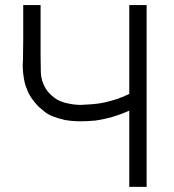

<svg xmlns="http://www.w3.org/2000/svg" viewBox="-20 -727 684 755"><path d="M488.3 -357.4Q488.3 -398.4 488.3 -439.5Q488.3 -479.5 488.3 -520.5Q488.3 -547.9 488.3 -576.2Q488.3 -603.5 488.3 -630.9Q488.3 -650.4 488.3 -668.9Q488.3 -688.5 488.3 -707Q490.2 -707 492.2 -707Q494.1 -707 496.1 -707Q498 -707 500 -707Q502 -707 503.9 -707Q507.8 -707 511.7 -707Q515.6 -707 520.5 -707Q524.4 -707 528.3 -707Q532.2 -707 537.1 -707Q542 -707 546.9 -707Q551.8 -707 556.6 -707Q556.6 -706.1 556.6 -704.1Q556.6 -702.1 556.6 -700.2Q556.6 -620.1 556.6 -541Q556.6 -460.9 556.6 -381.8Q556.6 -327.1 556.6 -272.5Q556.6 -217.8 556.6 -163.1Q556.6 -121.1 556.6 -78.1Q556.6 -35.2 556.6 7.8Q554.7 7.8 552.7 7.8Q550.8 7.8 548.8 7.8Q543 7.8 537.1 7.8Q531.2 7.8 525.4 7.8Q520.5 7.8 516.6 7.8Q512.7 7.8 508.8 7.8Q503.9 7.8 498 7.8Q493.2 7.8 488.3 7.8Q488.3 5.9 488.3 3.9Q488.3 2 488.3 0Q488.3 -34.2 488.3 -69.3Q488.3 -103.5 488.3 -137.7Q488.3 -161.1 488.3 -184.6Q488.3 -209 488.3 -232.4Q488.3 -247.1 488.3 -261.7Q488.3 -276.4 488.3 -292Q456.1 -277.3 422.9 -267.6Q389.6 -257.8 354.5 -252.9Q325.2 -250 295.9 -250Q266.6 -250 236.3 -254.9Q179.7 -267.6 156.2 -287.1Q131.8 -307.6 132.8 -306.6Q121.1 -318.4 112.3 -330.1Q102.5 -341.8 94.7 -356.4Q88.9 -367.2 85 -378.9Q80.1 -389.6 77.1 -402.3Q69.3 -437.5 69.3 -473.6Q69.3 -480.5 70.3 -487.3Q71.3 -530.3 71.3 -572.3Q71.3 -591.8 71.3 -611.3Q71.3 -630.9 71.3 -650.4Q71.3 -665 71.3 -678.7Q71.3 -693.4 71.3 -707Q73.2 -707 75.2 -707Q77.1 -707 79.1 -707Q85 -707 90.8 -707Q96.7 -707 103.5 -707Q107.4 -707 111.3 -707Q115.2 -707 120.1 -707Q125 -707 129.9 -707Q134.8 -707 139.6 -707Q139.6 -706.1 139.6 -704.1Q139.6 -702.1 139.6 -700.2Q139.6 -671.9 139.6 -643.6Q139.6 -616.2 139.6 -587.9Q139.6 -568.4 139.6 -548.8Q139.6 -530.3 139.6 -510.7Q139.6 -475.6 140.6 -442.4Q141.6 -408.2 160.2 -377.9Q168.9 -364.3 180.7 -353.5Q192.4 -342.8 207 -334Q228.5 -323.2 252 -319.3Q275.4 -314.5 298.8 -314.5Q322.3 -315.4 345.7 -317.4Q368.2 -319.3 391.6 -324.2Q404.3 -327.1 418 -331.1Q430.7 -335 444.3 -338.9Q448.2 -340.8 453.1 -342.8Q457 -344.7 461.9 -345.7Q471.7 -350.6 476.6 -352.5Q481.4 -354.5 488.3 -357.4Z"/></svg>

Font: LeFont
Style: Light
Weight: 300
Designer: Leryon MEDIA
Version: Version 1.0